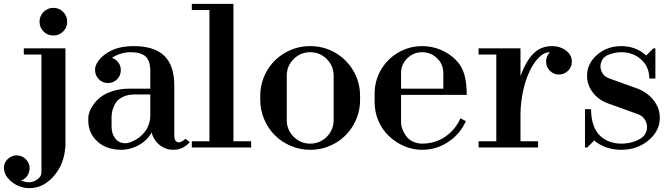

<svg xmlns="http://www.w3.org/2000/svg" viewBox="-60 -768 3493 1000"><path d="M92.8 211.9Q56.2 211.9 23.4 194.3Q-9.3 176.8 -29.8 145Q-43.9 114.3 -37.6 90.3Q-31.2 66.4 -8.8 51.8Q14.2 36.6 41.5 43Q68.8 49.3 84 73.2Q98.6 96.2 92.5 123.5Q86.4 150.9 63 166Q62 166.5 56.9 168.9Q51.8 171.4 48.8 171.9Q71.3 181.2 92.8 181.2Q114.7 181.2 135.3 165.8Q155.8 150.4 155.8 130.9V-483.9H64V-516.1H280.8V0H279.8Q273.9 87.4 219.7 149.7Q165.5 211.9 92.8 211.9ZM146 -654.8Q146 -685.1 167 -706.1Q188 -727.1 217.8 -727.1Q248 -727.1 269 -705.8Q290 -684.6 290 -654.8Q290 -625 269 -604Q248 -583 217.8 -583Q187.5 -583 166.7 -604Q146 -625 146 -654.8Z M572.8 12.2Q494.1 12.2 447 -31.2Q399.9 -74.7 399.9 -139.2V-153.8Q399.9 -167.5 406 -185.3Q412.1 -203.1 427.7 -224.9Q443.4 -246.6 466.6 -264.2Q489.7 -281.7 528.1 -293.9Q566.4 -306.2 613.8 -306.2H722.7V-399.9Q722.7 -452.6 697.5 -474.4Q672.4 -496.1 622.1 -496.1Q567.9 -496.1 522.9 -466.8Q537.6 -462.4 549.8 -450.2Q569.3 -430.7 569.3 -402.6Q569.3 -374.5 549.8 -355Q530.3 -335.4 502.4 -335.4Q474.6 -335.4 455.1 -355Q439 -371.1 435.8 -393.6Q432.6 -416 442.9 -435.1Q462.4 -473.6 512 -500.7Q561.5 -527.8 636.7 -527.8Q744.1 -527.8 795.9 -477.1Q847.7 -426.3 847.7 -323.2V-62Q847.7 -38.6 858.2 -31Q868.7 -23.4 881.3 -28.6Q894 -33.7 905.8 -44.9Q906.2 -44.4 928.7 -27.8Q893.6 12.2 841.8 12.2Q801.8 12.2 770.5 -13.4Q739.3 -39.1 730 -78.1Q719.2 -58.6 701.7 -41Q676.8 -16.1 641.4 -2Q606 12.2 572.8 12.2ZM521 -108.9Q521 -72.8 539.8 -47.4Q558.6 -22 593.8 -22Q609.9 -22 635.5 -34.4Q661.1 -46.9 678.7 -64Q718.3 -102.1 722.7 -158.2V-275.9H640.6Q609.4 -275.9 585.9 -265.9Q562.5 -255.9 550.5 -242.4Q538.6 -229 531.5 -210.4Q524.4 -191.9 522.7 -179.2Q521 -166.5 521 -153.8Z M939 0V-32.2H1030.8V-715.8H939V-748H1155.8V-32.2H1248V0Z M1555.7 12.2Q1502.4 12.2 1454.3 -8.3Q1406.2 -28.8 1371.3 -63.7Q1336.4 -98.6 1315.9 -146.7Q1295.4 -194.8 1295.4 -248V-268.1Q1295.4 -338.9 1330.1 -398.7Q1364.7 -458.5 1424.8 -493.2Q1484.9 -527.8 1555.7 -527.8Q1626.5 -527.8 1686.3 -493.2Q1746.1 -458.5 1780.8 -398.7Q1815.4 -338.9 1815.4 -268.1V-248Q1815.4 -177.2 1780.8 -117.2Q1746.1 -57.1 1686.3 -22.5Q1626.5 12.2 1555.7 12.2ZM1433.6 -142.1Q1433.6 -91.8 1469.2 -55.9Q1504.9 -20 1555.7 -20Q1606.4 -20 1642.1 -55.9Q1677.7 -91.8 1677.7 -142.1V-374Q1677.7 -424.3 1642.1 -460.2Q1606.4 -496.1 1555.7 -496.1Q1504.9 -496.1 1469.2 -460.2Q1433.6 -424.3 1433.6 -374Z M2139.2 12.2Q2090.3 12.2 2044.9 -7.1Q1999.5 -26.4 1963.9 -61Q1928.7 -95.2 1909.9 -141.1Q1891.1 -187 1891.1 -235.8V-279.8Q1891.1 -347.2 1924.3 -404.3Q1957.5 -461.4 2014.6 -494.6Q2071.8 -527.8 2139.2 -527.8Q2188.5 -527.8 2233.9 -509.3Q2279.3 -490.7 2314 -456.1Q2346.7 -423.3 2358.9 -378.2Q2371.1 -333 2371.1 -273.9H2028.8V-129.9Q2028.8 -120.1 2032 -107.4Q2035.2 -94.7 2043.2 -78.9Q2051.3 -63 2063 -50.3Q2074.7 -37.6 2094.7 -28.8Q2114.7 -20 2139.2 -20Q2206.1 -20 2259.3 -56.4Q2312.5 -92.8 2337.9 -151.9L2366.2 -137.2Q2337.4 -70.8 2275.4 -29.3Q2213.4 12.2 2139.2 12.2ZM2028.8 -306.2H2249V-386.2Q2249 -434.6 2215.8 -465.3Q2182.6 -496.1 2139.2 -496.1Q2093.3 -496.1 2061 -464.1Q2028.8 -432.1 2028.8 -386.2Z M2432.6 0V-32.2H2524.9V-483.9H2432.6V-516.1H2650.9V-372.1Q2680.2 -451.7 2719 -489.7Q2757.8 -527.8 2814 -527.8Q2866.2 -527.8 2898.9 -495.1Q2918.5 -475.1 2918.5 -447.3Q2918.5 -419.4 2898.9 -399.9Q2879.4 -379.9 2851.3 -379.9Q2823.2 -379.9 2803.7 -399.9Q2784.2 -419.4 2784.2 -447.3Q2784.2 -475.1 2803.7 -495.1Q2778.3 -498 2751 -472.7Q2723.6 -447.3 2701.4 -403.3Q2679.2 -359.4 2665 -296.9Q2650.9 -234.4 2650.9 -168.9V-32.2H2742.7V0Z M3175.8 12.2Q3093.3 12.2 3034.7 -36.1L2998.5 0H2986.8V-199.2H3018.6Q3018.6 -152.3 3031 -116.7Q3043.5 -81.1 3065.7 -60.5Q3087.9 -40 3115.5 -30Q3143.1 -20 3175.8 -20Q3231 -20 3273.9 -44.9Q3298.8 -58.6 3306.9 -85.2Q3314.9 -111.8 3303 -137.2Q3291 -162.6 3263.7 -172.9L3105.5 -230Q3057.1 -247.6 3027.3 -286.6Q2997.6 -325.7 2997.6 -373Q2997.6 -437 3049.8 -482.4Q3102.1 -527.8 3175.8 -527.8Q3251.5 -527.8 3305.7 -479L3342.8 -516.1H3353.5V-358.9H3321.8Q3321.8 -419.9 3279.5 -458Q3237.3 -496.1 3175.8 -496.1Q3140.6 -496.1 3104.5 -481Q3080.1 -469.7 3071.3 -444.8Q3062.5 -419.9 3073.2 -395.3Q3084 -370.6 3109.9 -360.8L3255.9 -308.1Q3309.6 -289.1 3343 -247.3Q3376.5 -205.6 3376.5 -154.8Q3376.5 -85.9 3317.6 -36.9Q3258.8 12.2 3175.8 12.2Z"/></svg>

Font: Fin Serif Display
Style: Italic
Weight: 400
Designer: J. Blake Harris
Version: Version 1.006;FEAKit 1.0